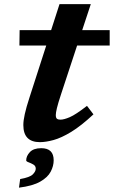

<svg xmlns="http://www.w3.org/2000/svg" viewBox="-20 -658 537 905"><path d="M268 -214.5Q253.5 -170.5 248.2 -148.2Q243 -126 243 -116Q243 -102.5 248.5 -98.2Q254 -94 265 -94Q281.5 -94 309 -105.8Q336.5 -117.5 390 -159L420.5 -119Q362 -64.5 315.5 -36.2Q269 -8 232.5 2Q196 12 168 12Q90 12 90 -68.5Q90 -89.5 96.8 -120.2Q103.5 -151 119 -198.5L198 -443.5H71.5L72.5 -516H221L260.5 -638.5H408L367.5 -516H497V-443.5H343.5ZM103.5 98Q103.5 77.5 120.8 59Q138 40.5 174.5 40.5Q233 40.5 233 97.5Q233 124.5 219 151.2Q205 178 169.5 198.2Q134 218.5 69.5 226.5L75 186Q120.5 178 134.5 164Q148.5 150 148.5 137Q148.5 124 137.2 117.5Q126 111 114.8 107Q103.5 103 103.5 98Z"/></svg>

Font: Newsreader Caption SemiBold
Style: Italic
Weight: 600
Italic angle: -17°
Designer: Hugues Gentile
Foundry: Production Type
Version: Version 1.001